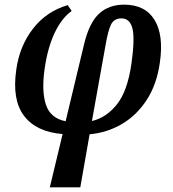

<svg xmlns="http://www.w3.org/2000/svg" viewBox="-20 -568 743 825"><path d="M194 237 249 8Q136 -1 83.5 -70Q31 -139 50 -269Q64 -370 121.5 -444.5Q179 -519 271 -546L288 -521Q245 -490 215 -427Q185 -364 172 -274Q158 -178 177 -119Q196 -60 262 -47L342 -381Q364 -471 406 -509.5Q448 -548 513 -548Q604 -548 644 -482.5Q684 -417 667 -300Q654 -206 611 -139.5Q568 -73 504.5 -35.5Q441 2 365 9L325 237ZM433 -371 375 -48Q436 -62 482 -119Q528 -176 545 -296Q560 -403 549 -446Q538 -489 502 -489Q470 -489 457 -462.5Q444 -436 433 -371Z"/></svg>

Font: Noto Serif SemiCondensed SemiBold
Style: Italic
Weight: 600
Width: 4
Italic angle: -12°
Designer: Monotype Design Team
Foundry: Monotype Imaging Inc.
Version: Version 2.014; ttfautohint (v1.8.4.7-5d5b)